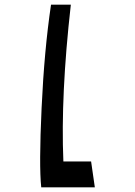

<svg xmlns="http://www.w3.org/2000/svg" viewBox="-20 -804 580 824"><path d="M157 0Q147 -92 158.5 -340.5Q170 -589 199 -784H284Q240 -395 252 -111H371L387 0Z"/></svg>

Font: OpenDyslexic
Style: Regular
Weight: 400
Designer: Abbie Gonzalez
Version: Version 0.920;hotconv 1.0.109;makeotfexe 2.5.65596